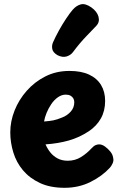

<svg xmlns="http://www.w3.org/2000/svg" viewBox="-20 -891 583 915"><path d="M288 4Q219 4 170 -19Q121 -42 89.5 -79.5Q58 -117 43.5 -164.5Q29 -212 29 -260Q29 -313 49.5 -364.5Q70 -416 107.5 -458.5Q145 -501 196.5 -527Q248 -553 311 -553Q367 -553 404.5 -535.5Q442 -518 461.5 -486Q481 -454 481 -410Q481 -363 461 -327Q441 -291 404 -266Q359 -236 308 -221.5Q257 -207 197 -203Q206 -182 220 -164.5Q234 -147 254.5 -136Q275 -125 303 -125Q338 -125 366 -142.5Q394 -160 415 -183Q427 -196 436 -199.5Q445 -203 452 -203Q466 -203 480 -193Q494 -183 505.5 -169Q517 -155 519 -140Q523 -126 516.5 -112Q510 -98 503 -91Q466 -51 410.5 -23.5Q355 4 288 4ZM190 -312Q217 -314 234.5 -317.5Q252 -321 276 -331Q300 -340 317 -359Q334 -378 334 -404Q334 -414 329.5 -422Q325 -430 316 -435Q307 -440 293 -440Q274 -440 256 -427.5Q238 -415 224.5 -395Q211 -375 202 -353Q193 -331 190 -312ZM328 -643Q317 -628 297.5 -622Q278 -616 254 -628Q232 -641 229 -658Q226 -675 233 -690Q244 -715 260.5 -745Q277 -775 295 -802Q313 -829 326 -844Q343 -864 364.5 -870Q386 -876 415 -856Q443 -836 449.5 -811Q456 -786 439 -768Q426 -754 393 -720Q360 -686 328 -643Z"/></svg>

Font: Playpen Sans Arabic
Style: Bold
Weight: 700
Version: Version 2.000